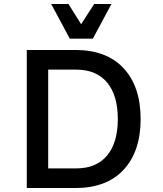

<svg xmlns="http://www.w3.org/2000/svg" viewBox="-20 -948 820 968"><path d="M689 -348Q689 -185 603.5 -92.5Q518 0 360 0H115V-696H360Q518 -696 603.5 -603.5Q689 -511 689 -348ZM574 -348Q574 -467 520 -532Q466 -597 364 -597H223V-99H364Q466 -99 520 -164Q574 -229 574 -348ZM325 -928 389 -826 455 -928H542L448 -753H332L238 -928Z"/></svg>

Font: Amiko SemiBold
Style: Regular
Weight: 600
Designer: Pablo Impallari, Rodrigo Fuenzalida, Andres Torresi
Foundry: Impallari Type
Version: Version 1.001; ttfautohint (v1.3)